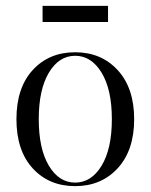

<svg xmlns="http://www.w3.org/2000/svg" viewBox="-20 -622 514 654"><path d="M125 -547V-602H348V-547ZM381 -49Q325 12 236 12Q147 12 91.5 -48.5Q36 -109 36 -216Q36 -323 91.5 -383.5Q147 -444 236 -444Q325 -444 381 -383Q437 -322 437 -216Q437 -110 381 -49ZM146.5 -57.5Q181 0 236 0Q291 0 326 -57.5Q361 -115 361 -216Q361 -317 326 -374.5Q291 -432 236 -432Q181 -432 146.5 -374.5Q112 -317 112 -216Q112 -115 146.5 -57.5Z"/></svg>

Font: Arapey Regular-Display
Style: Regular
Weight: 400
Designer: Eduardo Rodriguez Tunni
Foundry: Eduardo Rodriguez Tunni
Version: Version 4.000